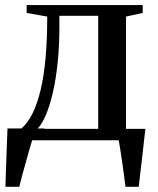

<svg xmlns="http://www.w3.org/2000/svg" viewBox="-20 -542 610 742"><path d="M46.5 0V-40.5L60.5 -43.5Q86 -64.5 105 -102.2Q124 -140 137 -194.5Q150 -249 156.2 -320Q162.5 -391 162.5 -478L83 -492V-522.5H531.5V-492L467 -478V0ZM124.5 -44H359.5V-481H209.5V-439Q209.5 -365.5 203 -301.8Q196.5 -238 184.8 -186.5Q173 -135 157.8 -98.8Q142.5 -62.5 124.5 -44ZM1 180Q2 145.5 3.2 108.2Q4.5 71 6 32Q7.5 -7 9 -45.5H153L105.5 -4Q101 10 94.2 33.8Q87.5 57.5 79.8 85Q72 112.5 65.2 137.8Q58.5 163 54.5 180ZM465 180Q462.5 159 459 133.8Q455.5 108.5 452 83.2Q448.5 58 444.8 35.8Q441 13.5 438.5 -1.5L406 -44H542Q539.5 -24.5 537 -1.8Q534.5 21 531.8 45.2Q529 69.5 526.2 93.2Q523.5 117 520.8 139.2Q518 161.5 516 180Z"/></svg>

Font: Merriweather 96pt Medium
Style: Regular
Weight: 500
Version: Version 2.100